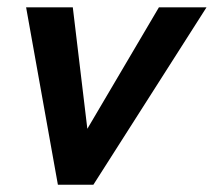

<svg xmlns="http://www.w3.org/2000/svg" viewBox="-20 -508 588 528"><path d="M139.2 0 51.8 -487.8H180.2L220.2 -153.8L417 -487.8H547.9L236.8 0Z"/></svg>

Font: HK Grotesk Legacy
Style: Bold Italic
Weight: 700
Italic angle: -13°
Designer: Alfredo Marco Pradil
Foundry: Hanken Design Co.
Version: Version 2.022;PS 002.022;hotconv 1.0.88;makeotf.lib2.5.64775